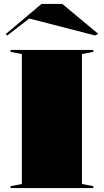

<svg xmlns="http://www.w3.org/2000/svg" viewBox="-20 -964 532 984"><path d="M458 -708V-698L400 -687V-21L458 -10V0H34V-10L92 -21V-687L34 -698V-708ZM17 -782 9 -789 193 -944H299L483 -791L468 -782L130 -869Z"/></svg>

Font: Kalnia SemiExpanded SemiBold
Style: Regular
Weight: 600
Width: 6
Designer: Frida Medrano
Foundry: Frida Medrano
Version: Version 1.105